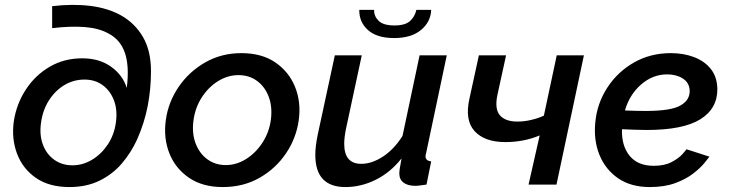

<svg xmlns="http://www.w3.org/2000/svg" viewBox="-20 -747 2956 777"><path d="M261 10Q179 10 125.5 -27Q72 -64 49 -125Q26 -186 36 -257Q47 -327 84.5 -384.5Q122 -442 180.5 -476.5Q239 -511 313 -511Q382 -511 429.5 -477Q477 -443 493 -391Q504 -479 485.5 -533Q467 -587 418 -612Q380 -633 323 -637.5Q266 -642 191 -633V-722Q275 -732 346.5 -723Q418 -714 471 -684Q527 -652 559 -596.5Q591 -541 591 -459Q591 -388 578 -319.5Q565 -251 535 -183Q511 -130 473.5 -86Q436 -42 383 -16Q330 10 261 10ZM273 -78Q315 -78 352.5 -100.5Q390 -123 416 -162Q442 -201 449 -251Q456 -301 441.5 -340Q427 -379 396 -402Q365 -425 322 -425Q278 -425 241 -403Q204 -381 178.5 -341.5Q153 -302 146 -250Q139 -201 153.5 -162Q168 -123 199.5 -100.5Q231 -78 273 -78Z M881 10Q800 10 745 -27.5Q690 -65 665.5 -126.5Q641 -188 651 -261Q661 -334 703 -395.5Q745 -457 810.5 -494.5Q876 -532 957 -532Q1039 -532 1094 -494.5Q1149 -457 1174 -395.5Q1199 -334 1189 -261Q1179 -188 1137.5 -126.5Q1096 -65 1030.5 -27.5Q965 10 881 10ZM894 -79Q937 -79 976 -103.5Q1015 -128 1042 -169.5Q1069 -211 1076 -261Q1083 -313 1068 -354Q1053 -395 1021 -419Q989 -443 945 -443Q902 -443 863 -419Q824 -395 797 -353.5Q770 -312 763 -260Q756 -208 771.5 -167Q787 -126 819 -102.5Q851 -79 894 -79Z M1378 10Q1256 10 1256 -120Q1256 -138 1258.5 -158.5Q1261 -179 1266 -203L1335 -523H1444L1380 -225Q1373 -190 1373 -165Q1373 -84 1442 -84Q1485 -84 1530 -113.5Q1575 -143 1609 -197L1678 -523H1788L1705 -130Q1704 -125 1703 -121.5Q1702 -118 1702 -115Q1702 -96 1725 -94L1706 0Q1691 2 1680 3.5Q1669 5 1660 5Q1630 5 1613 -8Q1596 -21 1596 -45Q1596 -53 1598 -66Q1600 -79 1605 -106Q1560 -49 1500.5 -19.5Q1441 10 1378 10ZM1575 -593Q1505 -593 1469 -625.5Q1433 -658 1434 -707H1494Q1493 -682 1512 -663Q1531 -644 1576 -644Q1620 -644 1639.5 -662Q1659 -680 1665 -707H1725Q1723 -658 1683.5 -625.5Q1644 -593 1575 -593Z M2119 0 2164 -199Q2100 -172 2025 -172Q1941 -172 1900.5 -216.5Q1860 -261 1880 -349L1918 -523H2028L1993 -363Q1981 -306 2003 -280.5Q2025 -255 2074 -255Q2102 -255 2131 -262Q2160 -269 2181 -279L2233 -523H2343L2232 0Z M2610 10Q2533 10 2481.5 -25.5Q2430 -61 2406 -120Q2382 -179 2389 -251Q2396 -328 2437.5 -392Q2479 -456 2545.5 -494Q2612 -532 2695 -532Q2746 -532 2788.5 -516Q2831 -500 2856.5 -468Q2882 -436 2883 -388Q2884 -308 2814.5 -264.5Q2745 -221 2597 -221Q2573 -221 2548 -222Q2523 -223 2497 -224Q2495 -157 2528 -116.5Q2561 -76 2626 -76Q2669 -76 2697.5 -91Q2726 -106 2741 -122.5Q2756 -139 2758 -143L2851 -113Q2846 -106 2830 -86.5Q2814 -67 2785 -44.5Q2756 -22 2712.5 -6Q2669 10 2610 10ZM2680 -446Q2622 -446 2575 -405.5Q2528 -365 2509 -300Q2552 -298 2593 -298Q2696 -298 2734.5 -320.5Q2773 -343 2771 -382Q2769 -413 2743 -429.5Q2717 -446 2680 -446Z"/></svg>

Font: Raleway SemiBold
Style: Italic
Weight: 600
Italic angle: -12°
Designer: Matt McInerney, Pablo Impallari, Rodrigo Fuenzalida
Foundry: Matt McInerney, Pablo Impallari, Rodrigo Fuenzalida
Version: Version 4.026